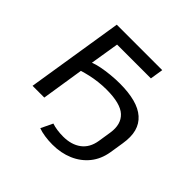

<svg xmlns="http://www.w3.org/2000/svg" viewBox="-214 -917 1317 1317"><g transform="rotate(45 444.5 -258.0)"><path d="M468 189Q430 189 393 183.5Q356 178 330 168L371 82Q394 90 423 94Q452 98 481 98Q561 98 612.5 59.5Q664 21 676 -55L691 -151Q705 -243 652.5 -292Q600 -341 465 -341Q426 -341 387 -336.5Q348 -332 313 -324Q278 -316 249 -307L201 0H87L199 -705H640L625 -610H297L263 -400Q290 -411 328.5 -418.5Q367 -426 411.5 -430.5Q456 -435 499 -435Q584 -435 646.5 -418.5Q709 -402 748 -367.5Q787 -333 801 -281.5Q815 -230 803 -157L787 -56Q774 22 730 76.5Q686 131 618.5 160Q551 189 468 189Z"/></g></svg>

Font: Nunito Sans 7pt Expanded Medium
Style: Italic
Weight: 500
Width: 7
Italic angle: -9°
Designer: Vernon Adams
Foundry: Vernon Adams
Version: Version 3.101;gftools[0.9.27]